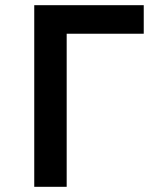

<svg xmlns="http://www.w3.org/2000/svg" viewBox="-20 -720 640 740"><path d="M112 0H237V-590H534V-700H112Z"/></svg>

Font: CommitMono
Style: 700Regular
Weight: 700
Monospace: yes
Designer: Eigil Nikolajsen
Foundry: Eigil Nikolajsen
Version: Version 1.143